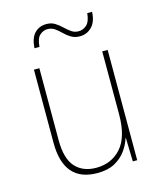

<svg xmlns="http://www.w3.org/2000/svg" viewBox="-110 -798 749 888"><g transform="rotate(-15 265.0 -353.5)"><path d="M247 10Q86 10 86 -178V-528H112V-183Q112 -95 148 -55Q184 -15 248 -15Q321 -15 367 -66.5Q413 -118 413 -227V-528H439V0H418L415 -112H413Q404 -82 383.5 -54Q363 -26 330 -8Q297 10 247 10ZM114 -623Q117 -671 139 -694Q161 -717 196 -717Q219 -717 236 -706.5Q253 -696 268 -681.5Q283 -667 298 -656.5Q313 -646 332 -646Q354 -646 371 -661.5Q388 -677 392 -717H415Q413 -670 389.5 -646Q366 -622 332 -622Q308 -622 290.5 -632.5Q273 -643 258.5 -657.5Q244 -672 229 -682.5Q214 -693 194 -693Q175 -693 158 -678.5Q141 -664 138 -623Z"/></g></svg>

Font: Noto Sans Mono Condensed Thin
Style: Regular
Weight: 100
Width: 3
Designer: Monotype Design Team
Foundry: Monotype Imaging Inc.
Version: Version 2.014; ttfautohint (v1.8.4.7-5d5b)